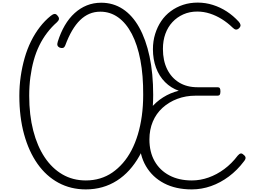

<svg xmlns="http://www.w3.org/2000/svg" viewBox="-20 -1440 1980 1479"><path d="M641 19Q525 19 430.5 -32Q336 -83 269 -178Q202 -273 165.5 -405.5Q129 -538 129 -702Q129 -778 139.5 -851Q150 -924 169.5 -992.5Q189 -1061 218.5 -1121Q248 -1181 286.5 -1231Q325 -1281 371 -1318Q387 -1331 400 -1332.5Q413 -1334 425 -1317Q436 -1304 434 -1292.5Q432 -1281 419 -1269Q378 -1233 343.5 -1188Q309 -1143 283 -1090Q257 -1037 240 -975.5Q223 -914 214 -846Q205 -778 205 -702Q205 -554 236 -434Q267 -314 324 -228.5Q381 -143 461 -96.5Q541 -50 641 -50Q699 -50 750.5 -65.5Q802 -81 845.5 -111Q889 -141 926.5 -184Q964 -227 993 -282.5Q1022 -338 1042 -404.5Q1062 -471 1072.5 -547.5Q1083 -624 1083 -709Q1084 -858 1061.5 -976.5Q1039 -1095 995.5 -1178.5Q952 -1262 890.5 -1306Q829 -1350 753 -1350Q707 -1350 668.5 -1333.5Q630 -1317 597 -1285Q564 -1253 535.5 -1204.5Q507 -1156 483 -1091Q476 -1074 465.5 -1071Q455 -1068 440 -1073Q427 -1079 423 -1089.5Q419 -1100 425 -1119Q447 -1189 479.5 -1244.5Q512 -1300 555 -1339Q598 -1378 649 -1398.5Q700 -1419 760 -1419Q852 -1419 926 -1370.5Q1000 -1322 1052 -1229Q1104 -1136 1132 -1005Q1160 -874 1160 -709Q1160 -615 1147.5 -530.5Q1135 -446 1111.5 -372.5Q1088 -299 1053.5 -238Q1019 -177 976 -129.5Q933 -82 880.5 -48.5Q828 -15 768 2Q708 19 641 19ZM1457 19Q1334 19 1244 -28Q1154 -75 1104 -160.5Q1054 -246 1054 -362Q1054 -431 1076.5 -492.5Q1099 -554 1140 -604.5Q1181 -655 1236.5 -690Q1292 -725 1357 -741Q1297 -762 1251.5 -807.5Q1206 -853 1182 -918Q1158 -983 1158 -1061Q1158 -1123 1175 -1178Q1192 -1233 1222 -1277.5Q1252 -1322 1295.5 -1354Q1339 -1386 1391 -1403Q1443 -1420 1503 -1420Q1563 -1420 1620 -1402Q1677 -1384 1727 -1351.5Q1777 -1319 1819 -1273Q1830 -1261 1832.5 -1248.5Q1835 -1236 1821 -1222Q1807 -1210 1795.5 -1212.5Q1784 -1215 1770 -1229Q1733 -1265 1689 -1292.5Q1645 -1320 1597 -1335.5Q1549 -1351 1499 -1351Q1441 -1351 1392.5 -1329.5Q1344 -1308 1308.5 -1270Q1273 -1232 1254 -1179.5Q1235 -1127 1235 -1063Q1235 -973 1267.5 -907Q1300 -841 1359.5 -804.5Q1419 -768 1501 -768H1656Q1668 -768 1673 -761Q1678 -754 1678 -736Q1678 -718 1673 -710.5Q1668 -703 1656 -703H1487Q1411 -703 1346 -678.5Q1281 -654 1232 -609.5Q1183 -565 1157 -503Q1131 -441 1131 -366Q1131 -269 1171 -198.5Q1211 -128 1284.5 -89Q1358 -50 1458 -50Q1523 -50 1586.5 -72.5Q1650 -95 1707.5 -137.5Q1765 -180 1811 -241Q1823 -255 1833.5 -257.5Q1844 -260 1856 -248Q1870 -238 1871.5 -226Q1873 -214 1859 -197Q1808 -129 1743 -80.5Q1678 -32 1605.5 -6.5Q1533 19 1457 19Z"/></svg>

Font: Playwrite BE WAL Light
Style: Regular
Weight: 300
Version: Version 1.002